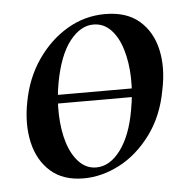

<svg xmlns="http://www.w3.org/2000/svg" viewBox="-39 -438 483 490"><g transform="rotate(-5 202.5 -192.5)"><path d="M71 -182V-204H343V-182ZM157 14Q104 14 72 -14.5Q40 -43 29.5 -90Q19 -137 30 -193Q41 -253 73 -299.5Q105 -346 150 -372.5Q195 -399 247 -399Q302 -399 334.5 -371Q367 -343 377.5 -296.5Q388 -250 376 -193Q364 -127 329 -80Q294 -33 248.5 -9.5Q203 14 157 14ZM191 -11Q226 -11 253.5 -48Q281 -85 292 -149Q300 -191 299 -231Q298 -271 288 -304Q278 -337 259.5 -356Q241 -375 215 -375Q182 -375 154.5 -340Q127 -305 114 -236Q106 -193 107.5 -152.5Q109 -112 119 -80.5Q129 -49 147.5 -30Q166 -11 191 -11Z"/></g></svg>

Font: Cormorant SemiBold
Style: Italic
Weight: 600
Italic angle: -10°
Designer: Christian Thalmann (Catharsis Fonts)
Foundry: Catharsis Fonts
Version: Version 4.000